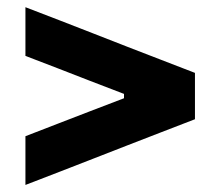

<svg xmlns="http://www.w3.org/2000/svg" viewBox="-20 -573 619 539"><path d="M51.4 -53.8V-190.6Q96.2 -207.9 141.8 -225.6Q187.5 -243.3 232.5 -260.6L328.1 -297.2V-309.4L232.5 -346.1Q187.3 -363.8 141.7 -381.4Q96.2 -399 51.4 -416.1V-552.8Q102.8 -533.3 150.9 -514.5Q199 -495.7 241.6 -479.2L337.8 -441.6Q379.8 -425.5 428.1 -406.7Q476.4 -387.9 527.3 -368.4V-238.3Q476.4 -218.8 428.1 -200Q379.8 -181.3 337.8 -165L241.6 -127.5Q199 -111 150.9 -92.2Q102.8 -73.3 51.4 -53.8Z"/></svg>

Font: Commissioner Thin
Style: Regular
Weight: 100
Designer: Kostas Bartsokas
Foundry: Kostas Bartsokas
Version: Version 1.001;gftools[0.9.23]